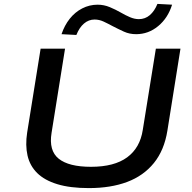

<svg xmlns="http://www.w3.org/2000/svg" viewBox="-20 -954 985 983"><path d="M435 9Q339 9 273.5 -11Q208 -31 170.5 -68Q133 -105 121 -157.5Q109 -210 119 -275L188 -705H313L244 -274Q229 -183 280.5 -141.5Q332 -100 446 -100Q565 -100 631 -148.5Q697 -197 711 -289L778 -705H904L837 -285Q821 -185 768 -119.5Q715 -54 631 -22.5Q547 9 435 9ZM371 -775 295 -779Q310 -824 337 -858Q364 -892 401 -911Q438 -930 480 -930Q512 -930 542 -917.5Q572 -905 598 -890Q622 -876 645.5 -866Q669 -856 691 -856Q723 -856 747 -876.5Q771 -897 786 -934L861 -930Q840 -862 790 -820.5Q740 -779 677 -779Q643 -779 614.5 -792Q586 -805 557 -820Q533 -833 510.5 -843.5Q488 -854 464 -854Q434 -854 410 -833.5Q386 -813 371 -775Z"/></svg>

Font: Nunito Sans 7pt Expanded SemiBold
Style: Italic
Weight: 600
Width: 7
Italic angle: -9°
Designer: Vernon Adams
Foundry: Vernon Adams
Version: Version 3.101;gftools[0.9.27]